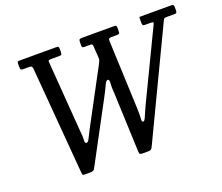

<svg xmlns="http://www.w3.org/2000/svg" viewBox="-124 -934 1306 1128"><g transform="rotate(-20 529.5 -370.0)"><path d="M343 -229 526 -571Q532 -582.5 535 -590.5Q538 -598.5 536 -616L531.5 -683Q531 -691 527.2 -693Q523.5 -695 515 -695H482Q472 -695 468.5 -697.2Q465 -699.5 465 -709V-728Q465 -742.5 468.8 -746.2Q472.5 -750 487 -750H687Q696 -750 698.5 -746.8Q701 -743.5 701 -734V-712Q701 -700.5 697 -697.8Q693 -695 681 -695H650.5Q638 -695 634 -691.8Q630 -688.5 630.5 -675.5L648 -250.5Q649.5 -201.5 647.5 -183Q645.5 -164.5 656 -164.5Q662 -164.5 668.8 -178Q675.5 -191.5 683.2 -211Q691 -230.5 700 -248.5L906 -677Q913 -690 909.2 -692.5Q905.5 -695 891 -695H859.5Q848.5 -695 845.5 -698.8Q842.5 -702.5 842.5 -713V-739Q842.5 -747.5 844 -748.8Q845.5 -750 853.5 -750H1039Q1048.5 -750 1053.8 -747.8Q1059 -745.5 1059 -735V-713Q1059 -703.5 1056.2 -699.2Q1053.5 -695 1043 -695H993Q981 -695 978.5 -692.2Q976 -689.5 972 -682L649 -5Q645 2 640.2 6Q635.5 10 624 10H590.5Q577.5 10 572.8 7.5Q568 5 567 -7L552 -381Q548.5 -417.5 551 -442Q553.5 -466.5 541.5 -466.5Q532 -466.5 520.8 -441.5Q509.5 -416.5 491.5 -382.5L289.5 -5Q285 4 279 7Q273 10 258.5 10H226.5Q215 10 213.5 7.2Q212 4.5 210.5 -5L155 -678Q153 -690.5 148 -692.8Q143 -695 129 -695H100Q86.5 -695 83.2 -699Q80 -703 80 -717V-733Q80 -743 82.2 -746.5Q84.5 -750 94 -750H323Q333 -750 336.5 -747.2Q340 -744.5 340 -734V-717.5Q340 -704.5 337.5 -699.8Q335 -695 322 -695H272Q258 -695 255.5 -691.2Q253 -687.5 254.5 -676L288 -233Q292 -202 290 -181.5Q288 -161 300 -161Q309.5 -161 318 -179.2Q326.5 -197.5 343 -229Z"/></g></svg>

Font: Besley* Narrow
Style: Italic
Weight: 400
Width: 4
Italic angle: -13°
Designer: Owen Earl
Foundry: indestructible type*
Version: Version 3.000; ttfautohint (v1.8.3)